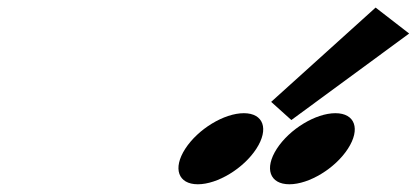

<svg xmlns="http://www.w3.org/2000/svg" viewBox="-20 -1002 1079 497"><path d="M681.9 -738.3 734.2 -691.3 1039.1 -915.2 952.3 -982.4ZM611.2 -709C560.2 -709 492.7 -668 459.6 -617C426.6 -566 441.1 -525 492.1 -525C543.1 -525 610.6 -566 643.6 -617C676.7 -668 662.2 -709 611.2 -709ZM848.2 -709C797.2 -709 729.7 -668 696.6 -617C663.6 -566 678.1 -525 729.1 -525C780.1 -525 847.6 -566 880.6 -617C913.7 -668 899.2 -709 848.2 -709Z"/></svg>

Font: Hussar
Style: BdWodka
Weight: 700
Foundry: Cannot Into Space Fonts
Version: Version 2.00